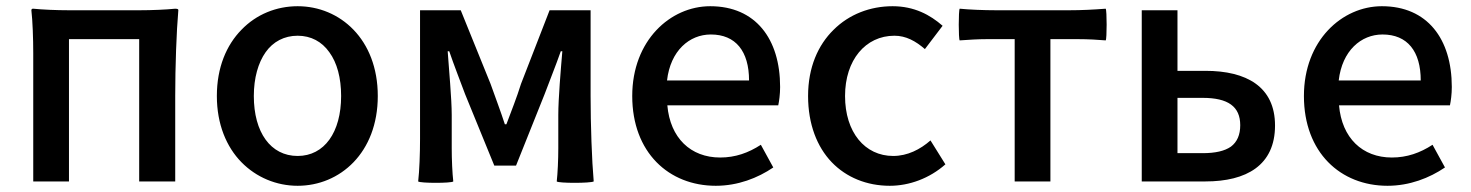

<svg xmlns="http://www.w3.org/2000/svg" viewBox="-20 -584 4735 618"><path d="M87 -275V0H202V-458H428V0H544V-276C544 -369 548 -483 554 -551C554 -553 554 -556 544 -556C516 -553 468 -551 430 -551H315H201C163 -551 115 -553 87 -556C85 -556 81 -556 81 -551C85 -517 87 -459 87 -413V-275Z M757 -62C805 -13 870 14 938 14C1074 14 1196 -92 1196 -275C1196 -458 1074 -564 938 -564C870 -564 805 -538 757 -488C709 -439 678 -367 678 -275C678 -184 709 -111 757 -62ZM1040 -416C1065 -382 1078 -333 1078 -275C1078 -158 1024 -82 938 -82C851 -82 797 -158 797 -275C797 -333 811 -382 835 -416C859 -450 895 -469 938 -469C981 -469 1016 -450 1040 -416Z M1332 -275V-137C1332 -90 1330 -34 1326 0C1332 6 1434 6 1439 0C1436 -26 1434 -70 1434 -107V-214C1434 -266 1425 -360 1421 -419H1426C1441 -375 1461 -324 1477 -281L1571 -51H1641L1733 -281C1749 -324 1769 -373 1785 -419H1790C1785 -360 1777 -266 1777 -214V-107C1777 -70 1775 -26 1772 0C1777 6 1881 6 1891 0C1885 -68 1881 -182 1881 -275V-551H1815H1749L1657 -314C1643 -269 1626 -227 1610 -184H1605C1591 -227 1575 -269 1559 -314L1463 -551H1332Z M2395 -245H2485C2488 -259 2491 -281 2491 -304C2491 -459 2412 -564 2266 -564C2138 -564 2015 -454 2015 -275C2015 -93 2133 14 2284 14C2355 14 2419 -11 2469 -45L2429 -118C2389 -92 2347 -77 2298 -77C2203 -77 2137 -140 2128 -245H2306ZM2193 -325H2127C2138 -421 2199 -473 2268 -473C2348 -473 2391 -419 2391 -325H2259Z M2657 -62C2704 -13 2770 14 2844 14C2907 14 2972 -10 3023 -55L2975 -132C2942 -103 2901 -82 2855 -82C2764 -82 2700 -158 2700 -275C2700 -391 2766 -469 2859 -469C2896 -469 2927 -452 2957 -426L3014 -501C2974 -536 2923 -564 2853 -564C2781 -564 2713 -538 2663 -488C2613 -439 2581 -367 2581 -275C2581 -184 2610 -111 2657 -62Z M3246 -229V0H3361V-458H3450C3481 -458 3517 -456 3539 -454C3543 -458 3543 -551 3539 -556C3500 -553 3461 -551 3422 -551H3304H3186C3147 -551 3098 -553 3069 -556C3065 -551 3065 -458 3069 -454C3098 -456 3127 -458 3157 -458H3246Z M3655 -275V0H3757H3860C3992 0 4084 -52 4084 -180C4084 -305 3992 -356 3860 -356H3770V-551H3655ZM3942 -112C3922 -98 3892 -91 3851 -91H3770V-180V-269H3851C3933 -269 3972 -241 3972 -181C3972 -150 3962 -127 3942 -112Z M4557 -245H4647C4650 -259 4653 -281 4653 -304C4653 -459 4574 -564 4428 -564C4300 -564 4177 -454 4177 -275C4177 -93 4295 14 4446 14C4517 14 4581 -11 4631 -45L4591 -118C4551 -92 4509 -77 4460 -77C4365 -77 4299 -140 4290 -245H4468ZM4355 -325H4289C4300 -421 4361 -473 4430 -473C4510 -473 4553 -419 4553 -325H4421Z"/></svg>

Font: GenSekiGothic2 TW M
Style: Regular
Weight: 500
Version: Version 2.100;PS 2.1;hotconv 16.6.51;makeotf.lib2.5.65220 DE